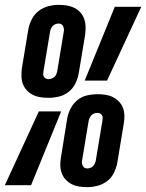

<svg xmlns="http://www.w3.org/2000/svg" viewBox="-46 -763 602 791"><path d="M154 -360Q137 -360 120.5 -362.5Q104 -365 90 -372Q76 -379 65 -390.5Q54 -402 48.5 -416.5Q43 -431 42.5 -447.5Q42 -464 44 -481L71 -644Q75 -664 85.5 -684.5Q96 -705 114 -718.5Q132 -732 153.5 -737.5Q175 -743 196 -743Q213 -743 229 -740.5Q245 -738 259.5 -731Q274 -724 284.5 -712.5Q295 -701 300.5 -686Q306 -671 306.5 -654.5Q307 -638 305 -621L278 -459Q274 -438 264 -418Q254 -398 236 -384Q218 -370 196.5 -365Q175 -360 154 -360ZM303 -431 427 -735H536L395 -431ZM154 -437Q160 -437 167 -439.5Q174 -442 179 -447Q184 -452 186.5 -458.5Q189 -465 190 -471L217 -634Q218 -640 217 -645.5Q216 -651 213.5 -656Q211 -661 206 -663.5Q201 -666 196 -666Q189 -666 182.5 -663.5Q176 -661 171 -655.5Q166 -650 163.5 -644Q161 -638 160 -631L133 -469Q132 -463 132 -457Q132 -451 135 -446.5Q138 -442 143 -439.5Q148 -437 154 -437ZM313 8Q296 8 280 5.5Q264 3 250 -4Q236 -11 225 -22.5Q214 -34 208.5 -49Q203 -64 202.5 -80.5Q202 -97 205 -114L231 -276Q235 -297 245.5 -317Q256 -337 273.5 -351Q291 -365 312.5 -370Q334 -375 355 -375Q372 -375 388.5 -372.5Q405 -370 419 -363Q433 -356 444 -344.5Q455 -333 460.5 -318.5Q466 -304 466.5 -287.5Q467 -271 464 -254L437 -91Q433 -71 423 -50.5Q413 -30 395 -16.5Q377 -3 355.5 2.5Q334 8 313 8ZM-26 0 114 -304H206L82 0ZM313 -69Q320 -69 326.5 -71.5Q333 -74 338 -79.5Q343 -85 345.5 -91Q348 -97 349 -104L376 -266Q377 -272 377 -278Q377 -284 374 -288.5Q371 -293 366 -295.5Q361 -298 355 -298Q349 -298 342 -295.5Q335 -293 330.5 -288Q326 -283 323 -276.5Q320 -270 319 -264L292 -101Q291 -95 292 -89.5Q293 -84 295.5 -79Q298 -74 303 -71.5Q308 -69 313 -69Z"/></svg>

Font: Iosevka Term Curly
Style: Bold Italic
Weight: 700
Italic angle: -9°
Designer: Belleve Invis
Foundry: Belleve Invis
Version: Version 32.3.0